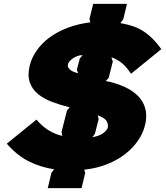

<svg xmlns="http://www.w3.org/2000/svg" viewBox="-20 -859 853 989"><path d="M727 -214Q717 -173 691 -135Q665 -97 625.5 -66Q586 -35 532.5 -13.5Q479 8 414 15L419 32L400 110H226L245 31L259 13Q187 2 127 -28.5Q67 -59 15 -119L168 -243Q195 -210 229.5 -188.5Q264 -167 301 -159L297 -179L325 -290L339 -306Q291 -318 248.5 -334Q206 -350 176 -374.5Q146 -399 133.5 -434.5Q121 -470 133 -521Q143 -562 169.5 -599.5Q196 -637 236 -666.5Q276 -696 329 -716Q382 -736 445 -744L441 -762L460 -839H634L615 -760L600 -740Q635 -734 663.5 -724.5Q692 -715 716.5 -699.5Q741 -684 764 -661.5Q787 -639 811 -606L655 -479Q632 -514 608.5 -533.5Q585 -553 554 -564L561 -542L540 -458L525 -442Q530 -440 538 -438.5Q546 -437 548 -437Q657 -409 702 -352Q747 -295 727 -214ZM406 -575Q390 -575 376.5 -569.5Q363 -564 353 -556.5Q343 -549 337 -541.5Q331 -534 330 -528Q326 -514 340 -501Q354 -488 382 -482L376 -500L391 -558ZM535 -201Q539 -217 530 -234Q521 -251 484 -265L488 -245L469 -170L456 -152Q497 -160 514.5 -175Q532 -190 535 -201Z"/></svg>

Font: TypoPRO Sinkin Sans
Style: 800 Black Italic
Weight: 900
Italic angle: -112°
Designer: Keith Bates
Foundry: K-Type
Version: Sinkin Sans (version 1.0)  by Keith Bates   •   © 2014   www